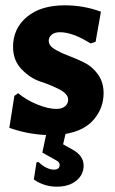

<svg xmlns="http://www.w3.org/2000/svg" viewBox="-20 -497 432 721"><path d="M223 -477Q295 -477 359 -453L339 -340L320 -334Q253 -376 205 -376Q185 -376 174 -366.5Q163 -357 163 -344Q163 -326 184 -313Q205 -300 235.5 -288.5Q266 -277 296.5 -262Q327 -247 348 -217.5Q369 -188 369 -147Q369 -92 333 -49Q297 -6 226 6L217 45L251 64Q294 87 294 125Q294 159 266.5 181.5Q239 204 193 204Q146 204 107 177L117 113L124 111Q155 140 183 140Q204 140 204 122Q204 111 189 104L139 76L153 10Q83 7 15 -17L34 -137L48 -147Q81 -120 121.5 -104Q162 -88 191 -88Q213 -88 224.5 -98Q236 -108 236 -123Q236 -144 203.5 -161Q171 -178 132.5 -190.5Q94 -203 61.5 -236.5Q29 -270 29 -321Q29 -390 81 -433.5Q133 -477 223 -477Z"/></svg>

Font: Alegreya Sans SC ExtraBold
Style: Regular
Weight: 800
Designer: Juan Pablo del Peral
Foundry: Huerta Tipografica
Version: Version 2.007